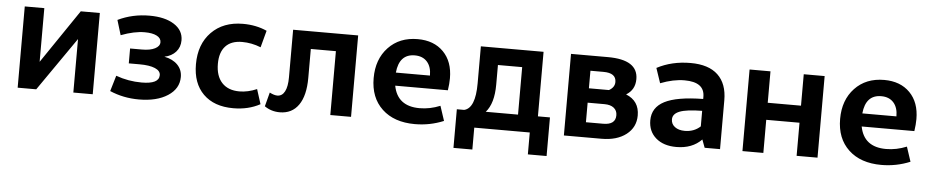

<svg xmlns="http://www.w3.org/2000/svg" viewBox="-39 -755 5542 1144"><g transform="rotate(5 2732.5 -182.5)"><path d="M72 0V-486H189V-165L407 -486H521V0H405V-320L183 0Z M797 7Q704 7 623 -28L651 -122Q725 -95 805 -95Q909 -95 909 -148Q909 -174 876 -188Q843 -202 784 -202H719V-291H790Q839 -291 867.5 -305.5Q896 -320 896 -344Q896 -368 870 -381.5Q844 -395 798 -395Q735 -395 656 -365L629 -454Q716 -496 818 -496Q910 -496 965 -461Q1020 -426 1020 -366Q1020 -325 995 -297Q970 -269 927 -260Q978 -250 1006.5 -220.5Q1035 -191 1035 -148Q1035 -78 969.5 -35.5Q904 7 797 7Z M1362 10Q1247 10 1182.5 -54Q1118 -118 1118 -232Q1118 -352 1188.5 -424Q1259 -496 1377 -496Q1456 -496 1520 -467L1493 -366Q1438 -388 1381 -388Q1316 -388 1282 -351.5Q1248 -315 1248 -246Q1248 -173 1285 -133Q1322 -93 1390 -93Q1440 -93 1494 -116L1522 -28Q1452 10 1362 10Z M1640 10Q1589 10 1549 -18L1571 -102Q1598 -88 1617 -88Q1646 -88 1661.5 -117.5Q1677 -147 1677 -202V-487H2066V0H1942V-382H1792V-209Q1792 -103 1752.5 -46.5Q1713 10 1640 10Z M2448 10Q2324 10 2252 -57.5Q2180 -125 2180 -242Q2180 -355 2246.5 -425.5Q2313 -496 2422 -496Q2519 -496 2576 -438Q2633 -380 2633 -280Q2633 -248 2627 -208H2312Q2335 -87 2468 -87Q2530 -87 2591 -112L2620 -24Q2538 10 2448 10ZM2413 -398Q2320 -398 2309 -286H2513Q2513 -339 2486.5 -368.5Q2460 -398 2413 -398Z M2690 131V-100H2734Q2800 -116 2800 -264V-486H3175V-100H3247V131H3135V0H2803V131ZM2911 -267Q2911 -154 2863 -100H3056V-384H2911Z M3339 0V-488H3560Q3740 -488 3740 -372Q3740 -308 3687 -276Q3767 -244 3767 -157Q3767 -86 3711.5 -43Q3656 0 3564 0ZM3463 -398V-293H3583Q3617 -312 3617 -344Q3617 -398 3541 -398ZM3463 -90H3566Q3640 -90 3640 -147Q3640 -175 3620 -191Q3600 -207 3564 -207H3463Z M4012 10Q3935 10 3889.5 -29.5Q3844 -69 3844 -135Q3844 -212 3917 -249.5Q3990 -287 4147 -289V-302Q4147 -390 4027 -390Q3960 -390 3883 -360L3853 -449Q3942 -496 4054 -496Q4162 -496 4217.5 -443.5Q4273 -391 4273 -292V0H4181L4163 -48Q4107 10 4012 10ZM3972 -152Q3972 -124 3994.5 -107Q4017 -90 4054 -90Q4109 -90 4147 -125V-218Q4054 -217 4013 -201Q3972 -185 3972 -152Z M4407 0V-488H4532V-300H4731V-488H4856V0H4731V-198H4532V0Z M5238 10Q5114 10 5042 -57.5Q4970 -125 4970 -242Q4970 -355 5036.5 -425.5Q5103 -496 5212 -496Q5309 -496 5366 -438Q5423 -380 5423 -280Q5423 -248 5417 -208H5102Q5125 -87 5258 -87Q5320 -87 5381 -112L5410 -24Q5328 10 5238 10ZM5203 -398Q5110 -398 5099 -286H5303Q5303 -339 5276.5 -368.5Q5250 -398 5203 -398Z"/></g></svg>

Font: Cantarell
Style: Bold
Weight: 700
Designer: Dave Crossland, Nikolaus Waxweiler, Florian Fecher, Jacques Le Bailly, Eben Sorkin, Alexei Vanyashin, Alexios Zavras, Em
Version: Version 0.303